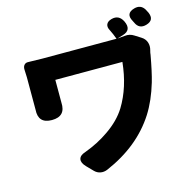

<svg xmlns="http://www.w3.org/2000/svg" viewBox="-129 -981 1188 1189"><g transform="rotate(-15 465.0 -386.5)"><path d="M333 58 293 17Q266 -11 271 -34Q276 -57 311 -68Q398 -100 468 -149Q548 -204 591 -273Q662 -389 678 -548H248V-402Q253 -313 164 -313Q76 -313 82 -401Q82 -402 82 -403V-609Q82 -624 80 -658Q79 -677 88.5 -688Q98 -699 114 -698Q170 -696 206 -696H430H655H680Q668 -729 654 -757Q641 -780 648 -797Q655 -814 679 -821L682 -822Q731 -835 755 -787Q785 -725 723 -707L687 -696H689Q720 -698 734 -700Q766 -704 793 -686L831 -662Q854 -648 862.5 -624Q871 -600 863 -572Q862 -568 860 -560Q859 -555 859 -554Q859 -551 858 -546Q839 -440 821 -378Q789 -270 739 -191Q629 -19 414 73Q392 82 370.5 78Q349 74 333 58ZM811 -765Q810 -766 809 -769Q807 -773 806 -775L805 -777Q774 -832 835 -849Q878 -861 901 -824Q909 -808 913 -801Q936 -748 882 -732Q832 -717 811 -765Z"/></g></svg>

Font: GenSenRounded TW H
Style: Regular
Weight: 900
Version: Version 1.501;PS 1;hotconv 16.6.51;makeotf.lib2.5.65220